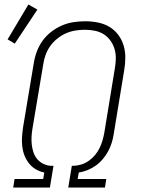

<svg xmlns="http://www.w3.org/2000/svg" viewBox="-20 -838 640 858"><path d="M39 0 45 -38H173L178 -67Q158 -71 140 -81.5Q122 -92 109.5 -108Q97 -124 89.5 -143Q82 -162 79.5 -183.5Q77 -205 78.5 -226.5Q80 -248 83 -269L131 -556Q135 -582 144.5 -607.5Q154 -633 170 -655.5Q186 -678 208.5 -695.5Q231 -713 256.5 -724Q282 -735 308.5 -739Q335 -743 361 -743Q389 -743 417 -737.5Q445 -732 468 -718.5Q491 -705 507.5 -683.5Q524 -662 532 -636Q540 -610 540 -581.5Q540 -553 535 -524L488 -238Q485 -218 479 -199Q473 -180 463 -161.5Q453 -143 439 -126.5Q425 -110 408 -98Q391 -86 371.5 -78Q352 -70 332 -67L327 -38H455L449 0H285L301 -97H310Q328 -98 345 -103.5Q362 -109 377.5 -120Q393 -131 405 -145.5Q417 -160 425 -176.5Q433 -193 438 -210Q443 -227 446 -244L493 -531Q497 -553 497.5 -575.5Q498 -598 492 -618.5Q486 -639 473.5 -656.5Q461 -674 443.5 -685Q426 -696 404 -700.5Q382 -705 360 -705Q338 -705 316.5 -701.5Q295 -698 274.5 -689Q254 -680 235.5 -665Q217 -650 204 -631.5Q191 -613 183.5 -592Q176 -571 173 -549L125 -263Q122 -245 121 -227Q120 -209 122 -191.5Q124 -174 129.5 -157.5Q135 -141 145.5 -128Q156 -115 171.5 -107Q187 -99 205 -97H219L203 0ZM46 -643 14 -662 107 -818 147 -795Z"/></svg>

Font: Iosevka Curly XLtExObl
Style: Regular
Weight: 200
Width: 7
Italic angle: -9°
Monospace: yes
Designer: Belleve Invis
Foundry: Belleve Invis
Version: Version 11.0.1; ttfautohint (v1.8.3)